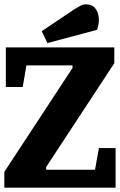

<svg xmlns="http://www.w3.org/2000/svg" viewBox="-24 -867 554 887"><path d="M-4 0V-73L311 -553V-565H98L81 -465H3V-648H504V-575L189 -95V-83H415L433 -183H510V0ZM195 -668 169 -723 316 -822Q329 -830 344 -838.5Q359 -847 371 -847Q402 -847 416.5 -828Q431 -809 432.5 -781.5Q434 -754 424 -729Z"/></svg>

Font: Faustina Light ExtraBold
Style: Regular
Weight: 800
Version: Version 1.200